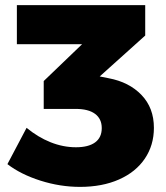

<svg xmlns="http://www.w3.org/2000/svg" viewBox="-20 -722 649 751"><path d="M582 -222Q582 -154 546.5 -101.5Q511 -49 445.5 -20Q380 9 293 9Q215 9 138 -15.5Q61 -40 9 -80L84 -222Q129 -185 178 -165.5Q227 -146 277 -146Q326 -146 352 -165Q378 -184 378 -221Q378 -257 352 -276.5Q326 -296 276 -296H151V-405L301 -549H46V-702H548V-583L370 -423L405 -416Q485 -401 533.5 -350.5Q582 -300 582 -222Z"/></svg>

Font: #9Slide03 Montserrat ExtraBold
Style: Regular
Weight: 800
Designer: Julieta Ulanovsky
Foundry: Julieta Ulanovsky
Version: Version 6.001